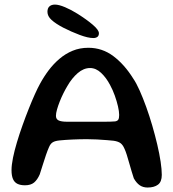

<svg xmlns="http://www.w3.org/2000/svg" viewBox="-20 -818 774 858"><path d="M639.5 20Q619 20 604.2 9.8Q589.5 -0.5 578 -21Q573.5 -34.5 568 -52.8Q562.5 -71 557.2 -90Q552 -109 546.5 -126.2Q541 -143.5 535.5 -155Q528.5 -171 518.2 -178.5Q508 -186 488 -189Q478 -190 457.8 -191.8Q437.5 -193.5 413.5 -194.8Q389.5 -196 368.5 -196Q336.5 -196 303.5 -194.5Q270.5 -193 246.5 -190.5Q226 -188.5 215.8 -182.2Q205.5 -176 199 -160.5Q192.5 -146 185.5 -125.5Q178.5 -105 171.5 -82.5Q164.5 -60 157.5 -38.5Q147 -14.5 132.2 -2.2Q117.5 10 91.5 10Q71.5 10 58 3.5Q44.5 -3 38 -18Q31.5 -33 31.5 -57.5Q31.5 -80.5 38 -112.8Q44.5 -145 55.8 -182.5Q67 -220 80.8 -258.5Q94.5 -297 108.8 -332.8Q123 -368.5 136 -397.2Q149 -426 158.5 -443Q175.5 -474.5 197.2 -503.5Q219 -532.5 245.8 -555.2Q272.5 -578 304.5 -591.2Q336.5 -604.5 375 -604.5Q437 -604.5 486.8 -567Q536.5 -529.5 575 -467.5Q589.5 -446.5 604.2 -413.2Q619 -380 633.5 -339.8Q648 -299.5 660.5 -256.5Q673 -213.5 682.8 -172Q692.5 -130.5 697.8 -95.5Q703 -60.5 703 -36.5Q703 -5.5 686 7.2Q669 20 639.5 20ZM494.5 -275.5Q505.5 -277.5 509 -284Q512.5 -290.5 512.5 -304.5Q512.5 -320 507.2 -342.8Q502 -365.5 493 -390.8Q484 -416 472 -438Q455 -470.5 432 -492.2Q409 -514 382.5 -514Q353.5 -514 327.2 -491.2Q301 -468.5 281 -433.5Q272.5 -419.5 263.5 -401.5Q254.5 -383.5 247 -364.5Q239.5 -345.5 234.8 -328.8Q230 -312 230 -300.5Q230 -285.5 242 -279.8Q254 -274 280.5 -274Q336.5 -274 377.5 -274Q418.5 -274 447.2 -274Q476 -274 494.5 -275.5ZM397 -648Q373.5 -648 336 -662Q298.5 -676 262.5 -694.5Q229 -712 210.5 -728.8Q192 -745.5 192 -765Q192 -781.5 201 -789.5Q210 -797.5 225.5 -797.5Q243 -797.5 270.8 -785.8Q298.5 -774 325.5 -757Q367 -731 394.5 -707.5Q422 -684 422 -669.5Q422 -658 415 -653Q408 -648 397 -648Z"/></svg>

Font: Gluten Thin
Style: Regular
Weight: 400
Version: Version 1.300